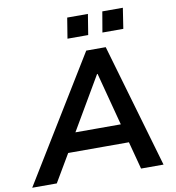

<svg xmlns="http://www.w3.org/2000/svg" viewBox="-128 -991 987 1077"><g transform="rotate(-10 365.5 -453.0)"><path d="M-32 0 400 -705H511L716 0H588L537 -193L581 -157H164L220 -190L108 0ZM437 -565 246 -239 225 -264H554L526 -238L440 -565ZM507 -789 527 -906H644L626 -789ZM308 -789 327 -906H445L426 -789Z"/></g></svg>

Font: Nunito Sans 10pt
Style: Bold Italic
Weight: 700
Italic angle: -9°
Designer: Vernon Adams
Foundry: Vernon Adams
Version: Version 3.101;gftools[0.9.27]